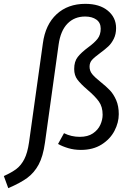

<svg xmlns="http://www.w3.org/2000/svg" viewBox="-87 -768 692 999"><path d="M-67 148Q-25 129 -1 110.5Q23 92 39.5 60Q56 28 64 -27L136 -542Q149 -640 207.5 -694Q266 -748 357 -748Q431 -748 474 -712.5Q517 -677 517 -622Q517 -590 505 -566Q493 -542 477 -527Q461 -512 434 -492Q404 -470 391.5 -456Q379 -442 379 -421Q379 -399 393 -382Q407 -365 436 -342Q466 -318 485 -298Q504 -278 517.5 -247Q531 -216 531 -174Q531 -130 508.5 -87Q486 -44 441.5 -16Q397 12 334 12Q299 12 268.5 3Q238 -6 215 -19L246 -75Q284 -56 328 -56Q370 -56 396.5 -74Q423 -92 435 -118.5Q447 -145 447 -171Q447 -213 427 -240.5Q407 -268 368 -301Q333 -331 316 -353.5Q299 -376 299 -409Q299 -448 317.5 -471.5Q336 -495 371 -521Q404 -545 420.5 -566Q437 -587 437 -619Q437 -650 414.5 -666Q392 -682 356 -682Q300 -682 264 -645Q228 -608 218 -536L147 -26Q137 46 114 88.5Q91 131 55 157.5Q19 184 -44 211Z"/></svg>

Font: FiraGO Book
Style: Italic
Weight: 350
Italic angle: -8°
Designer: bBox Type GmbH
Foundry: bBox Type GmbH
Version: Version 1.001